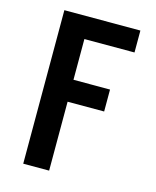

<svg xmlns="http://www.w3.org/2000/svg" viewBox="-111 -812 722 888"><g transform="rotate(15 250.0 -367.5)"><path d="M86 0V-735H450V-630H210V-435H385V-330H210V0Z"/></g></svg>

Font: Iosevka SS04 Extrabold
Style: Regular
Weight: 800
Monospace: yes
Designer: Belleve Invis
Foundry: Belleve Invis
Version: Version 19.0.0; ttfautohint (v1.8.4)